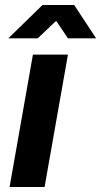

<svg xmlns="http://www.w3.org/2000/svg" viewBox="-20 -743 402 763"><path d="M13.2 -590.8 148.9 -723.1H274.9L361.8 -590.8H250L203.1 -660.2L129.9 -590.8ZM18.1 0 110.8 -525.9H250L157.2 0Z"/></svg>

Font: Archivo
Style: Bold Italic
Weight: 700
Italic angle: -10°
Designer: Hector Gatti
Foundry: Omnibus-Type
Version: Version 2.001